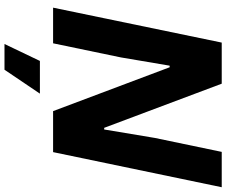

<svg xmlns="http://www.w3.org/2000/svg" viewBox="-94 -674 979 830"><g transform="rotate(90 395.0 -259.5)"><path d="M13.6 0 164.6 -729H342.3L533.1 -220.9H540.3L576.7 -439.4L637.1 -729H789.9L638.1 0H460.9L271.3 -503.9H264.4L228.7 -293.1L167.7 0ZM170.7 210.1 243.9 57H385.3L281.9 210.1Z"/></g></svg>

Font: Mona Sans
Style: Italic
Weight: 200
Italic angle: -11.6951°
Designer: Deni Anggara
Foundry: GitHub
Version: Version 2.000